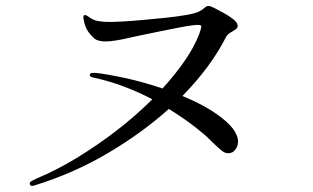

<svg xmlns="http://www.w3.org/2000/svg" viewBox="-20 -683 1040 638"><path d="M715 -293Q748 -267 760 -246.5Q772 -226 771 -211.5Q770 -197 763.5 -188Q757 -179 752 -177Q733 -168 714 -184.5Q695 -201 675 -221Q665 -232 629.5 -260Q594 -288 541 -321Q453 -242 339 -174.5Q225 -107 95 -67Q81 -62 79 -71Q77 -77 86 -82Q95 -87 102 -90Q167 -117 234.5 -158Q302 -199 366.5 -248.5Q431 -298 486 -353Q443 -376 393 -395Q343 -414 291 -425Q286 -426 281.5 -428.5Q277 -431 279 -436Q280 -440 285 -440.5Q290 -441 296 -441Q334 -437 394.5 -424Q455 -411 520 -389Q562 -435 593.5 -480.5Q625 -526 642 -570Q648 -586 649 -594.5Q650 -603 622 -599Q608 -598 575 -591.5Q542 -585 502.5 -577Q463 -569 430.5 -562Q398 -555 385 -552Q344 -544 324 -545.5Q304 -547 295 -554Q283 -564 273 -578Q263 -592 258 -617Q255 -633 262 -633Q267 -633 272 -629Q277 -625 286 -620Q302 -610 347 -610Q356 -610 385 -611.5Q414 -613 453 -616.5Q492 -620 531 -624Q570 -628 600.5 -633.5Q631 -639 642 -645Q655 -652 661 -658Q667 -664 675 -663Q679 -663 693 -656Q707 -649 724 -639.5Q741 -630 754 -620Q767 -610 769 -602Q772 -592 764.5 -586.5Q757 -581 747 -575.5Q737 -570 731 -560Q707 -512 670.5 -462.5Q634 -413 586 -364Q623 -349 656 -331Q689 -313 715 -293Z"/></svg>

Font: Shippori Mincho TTF
Style: Regular
Weight: 400
Version: Version 2.100